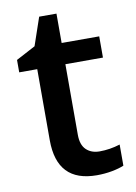

<svg xmlns="http://www.w3.org/2000/svg" viewBox="-78 -712 550 774"><g transform="rotate(-10 196.5 -325.0)"><path d="M283.2 -83Q325.2 -83 367.2 -96.2V-9.8Q348.1 -1.5 318.1 4.2Q288.1 9.8 255.9 9.8Q92.8 9.8 92.8 -162.1V-453.1H19V-503.9L98.1 -545.9L137.2 -660.2H208V-540H361.8V-453.1H208V-164.1Q208 -122.6 228.8 -102.8Q249.5 -83 283.2 -83Z"/></g></svg>

Font: f2_56222          
Style: Regular
Weight: 600
Foundry: Ascender Corporation
Version: Version 1.10